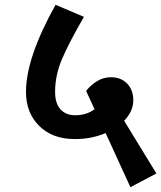

<svg xmlns="http://www.w3.org/2000/svg" viewBox="-20 -683 671 798"><path d="M522 95 419 -130Q361 -105 291 -105Q198 -105 143 -159.5Q88 -214 88 -301Q88 -443 211 -663L329 -613Q268 -508 238.5 -439.5Q209 -371 209 -301Q209 -253 231.5 -228.5Q254 -204 292 -204Q340 -204 373 -229L338 -305Q356 -329 383 -345.5Q410 -362 441 -362Q483 -362 508.5 -335.5Q534 -309 534 -266Q534 -221 496 -181L630 38Z"/></svg>

Font: MartelSansBold
Style: Bold
Weight: 700
Designer: Dan Reynolds and Mathieu Réguer
Foundry: Dan Reynolds and Mathieu Réguer
Version: Version 1.002; ttfautohint (v1.1) -l 5 -r 5 -G 72 -x 0 -D la